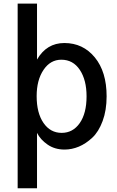

<svg xmlns="http://www.w3.org/2000/svg" viewBox="-20 -805 644 1056"><path d="M181.6 -276.4Q181.6 -183.6 219.2 -128.9Q256.8 -74.2 319.3 -74.2Q380.9 -74.2 418.5 -127.9Q456.1 -181.6 456.1 -275.4Q456.1 -365.2 418.9 -420.9Q381.8 -476.6 317.4 -476.6Q256.8 -476.6 219.2 -420.4Q181.6 -364.3 181.6 -276.4ZM77.1 230.5V-785.2H183.6V-477.5Q236.3 -568.4 334 -568.4Q436.5 -568.4 501.5 -489.3Q566.4 -410.2 566.4 -275.4Q566.4 -198.2 544.4 -139.2Q522.5 -80.1 487.3 -47.4Q452.1 -14.6 413.6 1.5Q375 17.6 335 17.6Q281.2 17.6 241.7 -9.8Q202.1 -37.1 183.6 -74.2V230.5Z"/></svg>

Font: Gothic A1 SemiBold
Style: Regular
Weight: 600
Version: Version 2.50